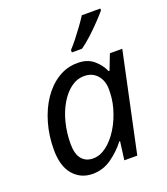

<svg xmlns="http://www.w3.org/2000/svg" viewBox="-141 -865 850 975"><g transform="rotate(-20 284.0 -378.0)"><path d="M193 10Q129 10 88.5 -36.5Q48 -83 48 -173Q48 -248 67.5 -315.5Q87 -383 122 -434.5Q157 -486 205 -516Q253 -546 311 -546Q364 -546 397 -518Q430 -490 446 -453H451L483 -536H550L436 0H366L379 -99H375Q341 -55 295 -22.5Q249 10 193 10ZM222 -63Q259 -63 294.5 -90Q330 -117 358.5 -163Q387 -209 403 -266Q411 -295 413.5 -319.5Q416 -344 416 -365Q416 -412 390 -442Q364 -472 320 -472Q281 -472 248 -447.5Q215 -423 190 -380.5Q165 -338 151.5 -284Q138 -230 138 -171Q138 -117 160 -90Q182 -63 222 -63ZM303 -606V-619Q321 -638 341.5 -664Q362 -690 381.5 -717Q401 -744 415 -766H515V-756Q501 -739 473.5 -710Q446 -681 415 -652.5Q384 -624 358 -606Z"/></g></svg>

Font: Manna Sans
Style: Italic
Weight: 400
Italic angle: -12°
Designer: Monotype Design Team
Foundry: Monotype Imaging Inc.
Version: Version 2.001.1; ttfautohint (v1.8.2)